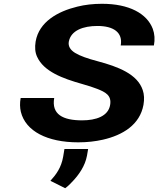

<svg xmlns="http://www.w3.org/2000/svg" viewBox="-20 -741 835 1013"><path d="M413 -106C311 -106 251 -138 266 -224H89C84 -197 85 -173 90 -151C115 -49 229 10 393 10C440 10 483 5 523 -4C628 -28 718 -83 737 -188C742 -217 741 -243 733 -266C705 -350 604 -389 495 -418C442 -432 402 -446 376 -462C350 -478 339 -498 343 -521C354 -581 420 -604 494 -604C579 -604 629 -570 617 -501H792C798 -533 796 -562 786 -589C755 -670 661 -721 518 -721C472 -721 428 -716 388 -706C285 -681 186 -626 168 -522C163 -491 165 -464 176 -441C211 -364 310 -327 413 -298C446 -289 472 -280 493 -272C536 -255 570 -238 561 -187C551 -128 487 -106 413 -106ZM246 213 324 252C338 242 350 230 363 216C396 181 429 135 439 80L445 45H320L313 87C303 143 277 179 246 213Z"/></svg>

Font: Asimov
Style: XWidIt
Weight: 500
Designer: Google
Version: Version 2.000980; 2014